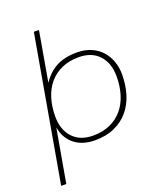

<svg xmlns="http://www.w3.org/2000/svg" viewBox="-153 -772 915 1059"><g transform="rotate(-20 305.0 -243.0)"><path d="M284 10Q251 10 221.5 1.5Q192 -7 168.5 -24.5Q145 -42 129 -68.5Q113 -95 107 -130L52 182H22L171 -668H201L150 -376Q184 -428 233 -454Q282 -480 354 -480Q400 -480 436.5 -464.5Q473 -449 497.5 -422Q522 -395 535 -359Q548 -323 548 -282Q548 -220 532 -167Q516 -114 483 -74.5Q450 -35 400.5 -12.5Q351 10 284 10ZM284 -18Q340 -18 383.5 -37.5Q427 -57 456.5 -92Q486 -127 501 -175.5Q516 -224 516 -282Q516 -359 473.5 -405.5Q431 -452 354 -452Q298 -452 254.5 -432.5Q211 -413 181.5 -378Q152 -343 137 -294.5Q122 -246 122 -188Q122 -111 164.5 -64.5Q207 -18 284 -18Z"/></g></svg>

Font: Celebes Thin
Style: Italic
Weight: 250
Italic angle: -10°
Designer: Anugrah Pasau
Foundry: Lafontype
Version: Version 1.000; ttfautohint (v1.8.4)